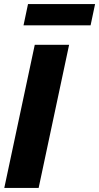

<svg xmlns="http://www.w3.org/2000/svg" viewBox="-20 -919 485 939"><path d="M1 0ZM1 0 150 -700H318L169 0ZM445 -899 423 -795H95L117 -899Z"/></svg>

Font: Rosa Sans Black
Style: Italic
Weight: 900
Italic angle: -12°
Designer: Pentagram / MCKL
Foundry: Pentagram / MCKL
Version: Version 1.005;September 16, 2019;FontCreator 11.5.0.2425 64-